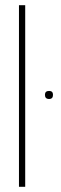

<svg xmlns="http://www.w3.org/2000/svg" viewBox="-20 -719 234 739"><path d="M53 -699H77V0H53ZM153 -354Q153 -369 169 -369Q184 -369 184 -354Q184 -338 169 -338Q153 -338 153 -354Z"/></svg>

Font: Moniqa Thin Display
Style: Regular
Weight: 100
Designer: Rajesh Rajput
Foundry: Rajesh Rajput
Version: Version 1.000